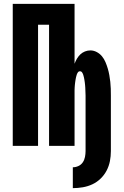

<svg xmlns="http://www.w3.org/2000/svg" viewBox="-20 -755 640 994"><path d="M357 219V111Q372 111 386 104.5Q400 98 408.5 85.5Q417 73 420 57.5Q423 42 423 27V-261Q423 -267 422.5 -274Q422 -281 422 -287.5Q422 -294 421.5 -301Q421 -308 420.5 -314.5Q420 -321 419 -328Q418 -335 417 -341.5Q416 -348 414.5 -354.5Q413 -361 411 -367.5Q409 -374 405 -380Q401 -386 394 -386Q387 -386 383 -380Q379 -374 377 -367.5Q375 -361 373.5 -354.5Q372 -348 371 -341.5Q370 -335 369 -328Q368 -321 367.5 -314.5Q367 -308 366.5 -301Q366 -294 366 -287.5Q366 -281 366 -274Q366 -267 366 -261V0H234V-627H177V0H46V-735H366V-425Q371 -439 378.5 -451.5Q386 -464 396 -473.5Q406 -483 419.5 -488.5Q433 -494 448 -494Q465 -494 481 -485.5Q497 -477 508 -463.5Q519 -450 526 -433.5Q533 -417 538 -400Q543 -383 546 -366Q549 -349 551 -331.5Q553 -314 553.5 -296Q554 -278 554 -261V27Q554 54 549 79.5Q544 105 532 128Q520 151 501 169.5Q482 188 458.5 199Q435 210 409 214.5Q383 219 357 219Z"/></svg>

Font: Iosevka SS04 Heavy Extended
Style: Regular
Weight: 900
Width: 7
Monospace: yes
Designer: Belleve Invis
Foundry: Belleve Invis
Version: Version 19.0.0; ttfautohint (v1.8.4)